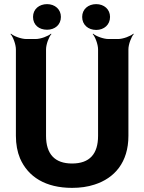

<svg xmlns="http://www.w3.org/2000/svg" viewBox="-20 -900 698 930"><path d="M329 -108C245 -108 203 -154 203 -242V-661C203 -685 217 -722 229 -735L227 -737C214 -725 177 -711 153 -711H107C83 -711 46 -725 33 -737L31 -735C43 -722 57 -685 57 -661V-242C57 -201 64 -164 77 -133C116 -43 201 10 329 10C368 10 405 5 438 -6C535 -37 602 -114 602 -242V-661C602 -685 616 -722 628 -735L626 -737C613 -725 576 -711 552 -711H505C481 -711 444 -725 431 -737L429 -735C441 -722 455 -685 455 -661V-242C455 -154 414 -108 329 -108ZM208 -756C246 -756 275 -780 275 -818C275 -855 246 -880 208 -880C170 -880 140 -856 140 -818C140 -779 169 -756 208 -756ZM446 -755C484 -755 513 -780 513 -818C513 -855 484 -880 446 -880C408 -880 378 -856 378 -818C378 -780 407 -755 446 -755Z"/></svg>

Font: Asimov
Style: Edge
Weight: 500
Designer: Google
Version: Version 2.000980: 2014